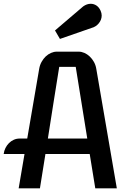

<svg xmlns="http://www.w3.org/2000/svg" viewBox="-22 -1020 690 1040"><path d="M110.8 -186H-2Q0 -203.1 7.6 -218.3Q15.1 -233.4 26.6 -244.9Q38.1 -256.3 52.7 -262.9Q67.4 -269.5 83.5 -269.5H125.5L190.4 -647.9Q193.8 -668 203.4 -685.1Q212.9 -702.1 225.8 -714.4Q238.8 -726.6 254.4 -733.4Q270 -740.2 285.6 -740.2H404.3Q419.4 -740.2 435.1 -733.4Q450.7 -726.6 463.9 -714.1Q477.1 -701.7 486.6 -684.8Q496.1 -668 499.5 -647.5L610.8 0H494.1L463.9 -186H224.1L194.3 0H79.1ZM450.7 -269.5 388.2 -657.7H298.8Q283.2 -563 268.1 -465.6Q252.9 -368.2 237.3 -269.5ZM275.9 -855 428.7 -985.4Q448.7 -999.5 469.2 -999.5Q486.3 -999.5 500.5 -990Q514.6 -980.5 522.9 -961.9Q528.8 -948.7 528.8 -936Q528.8 -924.3 524.7 -913.6Q520.5 -902.8 513.2 -893.8Q505.9 -884.8 495.8 -878.2Q485.8 -871.6 474.1 -868.7L302.7 -809.1Z"/></svg>

Font: Atomic Age
Style: Regular
Weight: 400
Version: Version 1.007; ttfautohint (v1.4.1) -l 6 -r 46 -G 0 -x 0 -H 